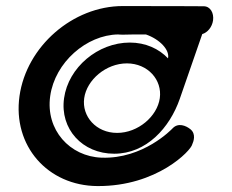

<svg xmlns="http://www.w3.org/2000/svg" viewBox="-20 -616 774 641"><path d="M261.1 -288.3C269.6 -349.1 333.6 -404.4 403.6 -404.4C473.7 -404.4 522.1 -349.1 513.5 -288.3C505 -227.6 441 -172.3 371 -172.3C300.9 -172.3 252.6 -227.6 261.1 -288.3ZM621.7 -133.8C626.2 -143.6 635.2 -168.6 615.9 -184.4C600.5 -197 574.8 -206.9 556.6 -187.9C552.7 -183.8 458.1 -84.8 319.2 -89.6C213.4 -93.3 131.7 -182.1 147.6 -295.3C163.4 -407.8 268.9 -499.5 374.4 -501C380.8 -499.8 399.2 -500.3 428.6 -501L467.1 -501C513.6 -484.9 547.2 -449.1 540.9 -421.2C510.6 -453.2 466.1 -473.9 413.4 -473.9C307.1 -473.9 208.3 -391.1 193.9 -288.3C179.4 -185.5 254.9 -102.8 361.2 -102.8C468.8 -102.8 546.5 -189.1 580.3 -286.3L655.2 -502.2C672.8 -507.3 688.1 -525.5 691.3 -548C694.6 -572.2 682.6 -595.1 659.9 -595.1C659.9 -595.1 551.5 -595.8 390 -595.8C223 -595.8 68.4 -461 45.1 -295.3C21.8 -129.6 138.7 4.2 305.5 5.2C504.8 6.3 618 -114 621.7 -133.8Z"/></svg>

Font: Hi.
Style: Black
Weight: 400
Designer: Mew Too, Robert Jablonski
Foundry: Cannot Into Space Fonts
Version: Version 1.996